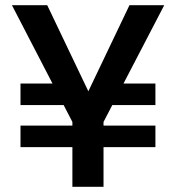

<svg xmlns="http://www.w3.org/2000/svg" viewBox="-20 -720 678 740"><path d="M59 -153V-236H579V-153ZM281 -315H59V-398H276ZM382 -315 388 -398H579V-315ZM259 0V-250L26 -700H162L333 -342H308L479 -700H613L379 -250V0Z"/></svg>

Font: DM Sans 28pt SemiBold
Style: Regular
Weight: 600
Version: Version 4.004;gftools[0.9.30]